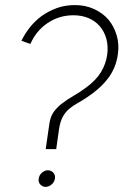

<svg xmlns="http://www.w3.org/2000/svg" viewBox="-20 -752 492 757"><path d="M99.8 -578.8Q111 -604.2 127.9 -625Q144.8 -645.7 166.3 -660.1Q188.1 -675.3 214.1 -683.6Q240 -691.8 270 -691.8Q303 -691.8 329.8 -680.2Q356.6 -668.7 374 -647.8Q391.9 -626.7 399.5 -598.4Q407 -570.1 402.8 -537Q397.8 -500 378.1 -467.7Q358.4 -435.4 321.5 -408.4Q295.3 -388.6 270.5 -374.5Q245.8 -360.3 226.6 -345.6Q206.4 -330.6 192.3 -311.5Q178.2 -292.4 174.2 -261L160.2 -164H201.6L212.6 -242Q217.2 -272.7 227.5 -291.5Q237.7 -310.3 253.1 -323Q267.9 -335.4 285.7 -345.3Q303.5 -355.2 322.2 -367.7Q372.6 -400.4 404.6 -441.3Q436.6 -482.2 444.6 -537Q450.6 -577 440.1 -612.5Q429.6 -648 407.6 -674.6Q384.6 -701 350.6 -716.5Q316.6 -732 275.6 -732Q236.1 -732 202.8 -719.7Q169.4 -707.3 143 -688Q116.4 -668 96.7 -642.7Q77 -617.4 64.5 -591.2Q73 -587.8 82.2 -585Q91.3 -582.1 99.8 -578.8ZM159.9 -15.2Q172.2 -15.2 183.2 -24.5Q194.2 -33.9 196.6 -47.7Q198.8 -62.2 190 -71.4Q181.1 -80.7 168.8 -80.7Q156.7 -80.7 145.7 -71.4Q134.7 -62.2 132.6 -47.7Q130.2 -33.9 139 -24.5Q147.8 -15.2 159.9 -15.2Z"/></svg>

Font: Josefin Slab Thin
Style: Italic
Weight: 100
Italic angle: -12°
Designer: Santiago Orozco
Foundry: Typemade
Version: Version 2.000